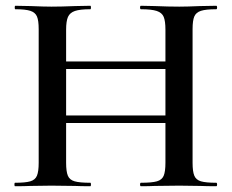

<svg xmlns="http://www.w3.org/2000/svg" viewBox="-20 -645 802 665"><path d="M468 -613Q465 -613 465 -619Q465 -625 468 -625L516 -624Q564 -622 601 -622Q628 -622 674 -624L729 -625Q732 -625 732 -619Q732 -613 729 -613Q693 -613 676 -607.5Q659 -602 653 -588Q647 -574 647 -544V-81Q647 -51 653 -36.5Q659 -22 676 -17Q693 -12 729 -12Q732 -12 732 -6Q732 0 729 0Q695 0 674 -1L601 -2L516 -1Q498 0 468 0Q465 0 465 -6Q465 -12 468 -12Q506 -12 523.5 -17Q541 -22 547 -36.5Q553 -51 553 -81V-542Q553 -572 547 -586.5Q541 -601 523 -607Q505 -613 468 -613ZM158 -432H596V-406H158ZM33 -613Q31 -613 31 -619Q31 -625 33 -625L86 -624Q132 -622 158 -622Q193 -622 241 -624L293 -625Q295 -625 295 -619Q295 -613 293 -613Q257 -613 239.5 -607Q222 -601 215.5 -586.5Q209 -572 209 -542V-81Q209 -51 215 -36.5Q221 -22 238.5 -17Q256 -12 293 -12Q295 -12 295 -6Q295 0 293 0Q259 0 240 -1L158 -2L85 -1Q66 0 32 0Q30 0 30 -6Q30 -12 32 -12Q68 -12 85 -17Q102 -22 108 -36.5Q114 -51 114 -81V-544Q114 -574 108 -588Q102 -602 85 -607.5Q68 -613 33 -613ZM158 -245H596V-219H158Z"/></svg>

Font: Cormorant SC SemiBold
Style: Regular
Weight: 600
Designer: Christian Thalmann (Catharsis Fonts)
Foundry: Catharsis Fonts
Version: Version 4.000